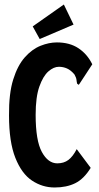

<svg xmlns="http://www.w3.org/2000/svg" viewBox="-20 -820 440 851"><path d="M222 11Q168 11 122 -19.5Q76 -50 48 -120.5Q20 -191 20 -308Q19 -405 38.5 -467.5Q58 -530 90 -566Q122 -602 159.5 -617Q197 -632 232 -632Q289 -632 328 -606Q367 -580 389 -535L334 -451L329 -444L322 -449Q320 -456 319 -466Q318 -476 310 -490Q294 -509 277 -516.5Q260 -524 241 -524Q218 -524 194.5 -503.5Q171 -483 154.5 -436.5Q138 -390 138 -311Q138 -197 165.5 -146.5Q193 -96 234 -96Q263 -96 283 -111Q303 -126 320 -159L382 -76Q352 -27 313.5 -8Q275 11 222 11ZM156 -647 125 -703 263 -800 306 -711Z"/></svg>

Font: Inconsolata Condensed Black
Style: Regular
Weight: 900
Width: 3
Monospace: yes
Designer: Raph Levien, Cyreal, Brenton Simpson
Foundry: Raph Levien, Cyreal, Google
Version: Version 3.001; ttfautohint (v1.8.2.53-6de2)